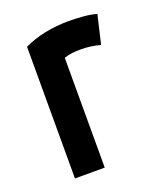

<svg xmlns="http://www.w3.org/2000/svg" viewBox="-98 -551 527 618"><g transform="rotate(-20 165.0 -241.5)"><path d="M303 -473 280 -375Q261 -380 245.5 -382Q230 -384 214 -384Q198 -384 184 -382.5Q170 -381 156 -376V0H54V-451Q87 -467 126.5 -475Q166 -483 209 -483Q229 -483 255.5 -481Q282 -479 303 -473Z"/></g></svg>

Font: Kreadon Light
Style: Bold
Weight: 600
Designer: Reiya WATANABE
Foundry: StudioGnu
Version: Version 1.003; ttfautohint (v1.8.4.7-5d5b);gftools[0.9.32]